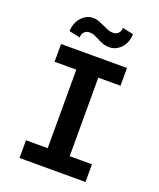

<svg xmlns="http://www.w3.org/2000/svg" viewBox="-166 -1024 931 1125"><g transform="rotate(20 300.0 -462.0)"><path d="M94.2 -710.9H505.4V-600.1H366.7V-110.4H505.4V0H94.2V-110.4H229.5V-600.1H94.2ZM470.7 -908.7Q470.7 -886.7 463.1 -865.2Q455.6 -843.8 441.7 -826.9Q427.7 -810.1 408.4 -799.8Q389.2 -789.6 365.2 -789.6Q341.8 -789.6 324.5 -796.1Q307.1 -802.7 291.7 -810.8Q276.4 -818.8 261.2 -825.4Q246.1 -832 227.1 -832Q209.5 -832 196.5 -819.3Q183.6 -806.6 183.6 -784.2L115.2 -798.8Q115.2 -820.3 122.8 -841.8Q130.4 -863.3 144 -880.4Q157.7 -897.5 177 -908.2Q196.3 -918.9 220.2 -918.9Q239.7 -918.9 256.8 -912.4Q273.9 -905.8 290.3 -897.7Q306.6 -889.6 323.2 -883.1Q339.8 -876.5 358.4 -876.5Q376 -876.5 389.2 -888.9Q402.3 -901.4 402.3 -923.8Z"/></g></svg>

Font: Roboto Mono
Style: Bold
Weight: 700
Designer: Google
Version: Version 2.000985; 2015; ttfautohint (v1.3)